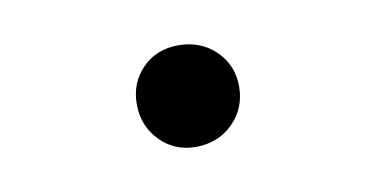

<svg xmlns="http://www.w3.org/2000/svg" viewBox="-32 -481 524 268"><g transform="rotate(-10 230.0 -347.0)"><path d="M229 -275Q199 -275 178.5 -296Q158 -317 158 -348Q158 -378 178 -398.5Q198 -419 229 -419Q261 -419 282 -398.5Q303 -378 303 -348Q303 -317 282 -296Q261 -275 229 -275Z"/></g></svg>

Font: Alata
Style: Regular
Weight: 400
Designer: Spyros Zevelakis, Eben Sorkin
Foundry: Spyros Zevelakis
Version: Version 1.005; ttfautohint (v1.8.4.7-5d5b)